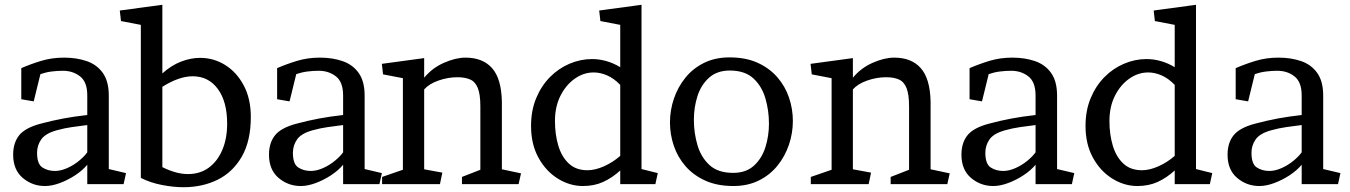

<svg xmlns="http://www.w3.org/2000/svg" viewBox="-20 -770 5645 803"><path d="M345 0V-81Q325 -57 294.5 -37Q264 -17 230.5 -4.5Q197 8 168 8Q115 8 75 -26Q35 -60 35 -123Q35 -173 60.5 -204.5Q86 -236 151 -253Q200 -266 245.5 -274.5Q291 -283 345 -289V-371Q345 -427 315 -450.5Q285 -474 243 -474Q220 -474 196 -471Q172 -468 149 -460L121 -346L69 -355V-485Q108 -502 152.5 -515.5Q197 -529 248 -529Q300 -529 342.5 -514.5Q385 -500 410 -465Q435 -430 435 -370V-63L507 -46L497 0ZM135 -131Q135 -84 157.5 -69.5Q180 -55 210 -55Q234 -55 261 -67Q288 -79 310.5 -97.5Q333 -116 345 -133V-247Q313 -243 281 -238.5Q249 -234 217 -225Q170 -212 152.5 -187Q135 -162 135 -131Z M569 -666 486 -682 481 -726 659 -750V-463Q697 -497 737.5 -512.5Q778 -528 817 -528Q874 -528 922 -498Q970 -468 999.5 -412.5Q1029 -357 1029 -281Q1029 -180 991 -114.5Q953 -49 889.5 -18Q826 13 747 13Q705 13 656.5 3.5Q608 -6 569 -26ZM659 -71Q717 -42 766 -42Q817 -42 853.5 -69Q890 -96 910 -143.5Q930 -191 930 -253Q930 -345 891 -398Q852 -451 786 -451Q729 -451 659 -407Z M1415 0V-81Q1395 -57 1364.5 -37Q1334 -17 1300.5 -4.5Q1267 8 1238 8Q1185 8 1145 -26Q1105 -60 1105 -123Q1105 -173 1130.5 -204.5Q1156 -236 1221 -253Q1270 -266 1315.5 -274.5Q1361 -283 1415 -289V-371Q1415 -427 1385 -450.5Q1355 -474 1313 -474Q1290 -474 1266 -471Q1242 -468 1219 -460L1191 -346L1139 -355V-485Q1178 -502 1222.5 -515.5Q1267 -529 1318 -529Q1370 -529 1412.5 -514.5Q1455 -500 1480 -465Q1505 -430 1505 -370V-63L1577 -46L1567 0ZM1205 -131Q1205 -84 1227.5 -69.5Q1250 -55 1280 -55Q1304 -55 1331 -67Q1358 -79 1380.5 -97.5Q1403 -116 1415 -133V-247Q1383 -243 1351 -238.5Q1319 -234 1287 -225Q1240 -212 1222.5 -187Q1205 -162 1205 -131Z M2079 -62 2159 -45 2149 0H1912V-30L1989 -60V-325Q1989 -375 1978.5 -401.5Q1968 -428 1946.5 -437.5Q1925 -447 1893 -447Q1853 -447 1813.5 -433Q1774 -419 1754 -396V-62L1830 -48L1820 0H1578V-30L1665 -60V-443L1582 -459L1577 -503L1754 -527V-445Q1788 -486 1837 -507.5Q1886 -529 1927 -529Q1999 -529 2038 -485Q2077 -441 2079 -345Z M2574 -57Q2540 -26 2502.5 -9Q2465 8 2418 8Q2363 8 2313 -23Q2263 -54 2232 -110.5Q2201 -167 2201 -243Q2201 -308 2222.5 -359.5Q2244 -411 2280 -447.5Q2316 -484 2362 -503.5Q2408 -523 2456 -523Q2486 -523 2516 -514.5Q2546 -506 2574 -489V-666L2491 -682L2486 -726L2663 -750V-63L2731 -46L2721 0H2574ZM2437 -58Q2469 -58 2506 -74.5Q2543 -91 2574 -118V-415Q2548 -442 2519.5 -454.5Q2491 -467 2463 -467Q2421 -467 2384 -441Q2347 -415 2324 -369.5Q2301 -324 2301 -264Q2301 -208 2315 -161Q2329 -114 2359 -86Q2389 -58 2437 -58Z M3031 -530Q3099 -530 3148.5 -507.5Q3198 -485 3231 -447Q3264 -409 3280 -361.5Q3296 -314 3296 -264Q3296 -213 3279.5 -164.5Q3263 -116 3231.5 -77Q3200 -38 3153.5 -15Q3107 8 3047 8Q2980 8 2930 -14.5Q2880 -37 2847 -75Q2814 -113 2798 -160.5Q2782 -208 2782 -258Q2782 -309 2798.5 -357.5Q2815 -406 2846.5 -445Q2878 -484 2924.5 -507Q2971 -530 3031 -530ZM3046 -47Q3100 -47 3133 -77Q3166 -107 3181 -154Q3196 -201 3196 -253Q3196 -308 3181 -359Q3166 -410 3130.5 -442.5Q3095 -475 3032 -475Q2979 -475 2945.5 -445Q2912 -415 2897 -368Q2882 -321 2882 -269Q2882 -214 2897 -163Q2912 -112 2947.5 -79.5Q2983 -47 3046 -47Z M3872 -62 3952 -45 3942 0H3705V-30L3782 -60V-325Q3782 -375 3771.5 -401.5Q3761 -428 3739.5 -437.5Q3718 -447 3686 -447Q3646 -447 3606.5 -433Q3567 -419 3547 -396V-62L3623 -48L3613 0H3371V-30L3458 -60V-443L3375 -459L3370 -503L3547 -527V-445Q3581 -486 3630 -507.5Q3679 -529 3720 -529Q3792 -529 3831 -485Q3870 -441 3872 -345Z M4311 0V-81Q4291 -57 4260.5 -37Q4230 -17 4196.5 -4.5Q4163 8 4134 8Q4081 8 4041 -26Q4001 -60 4001 -123Q4001 -173 4026.5 -204.5Q4052 -236 4117 -253Q4166 -266 4211.5 -274.5Q4257 -283 4311 -289V-371Q4311 -427 4281 -450.5Q4251 -474 4209 -474Q4186 -474 4162 -471Q4138 -468 4115 -460L4087 -346L4035 -355V-485Q4074 -502 4118.5 -515.5Q4163 -529 4214 -529Q4266 -529 4308.5 -514.5Q4351 -500 4376 -465Q4401 -430 4401 -370V-63L4473 -46L4463 0ZM4101 -131Q4101 -84 4123.5 -69.5Q4146 -55 4176 -55Q4200 -55 4227 -67Q4254 -79 4276.5 -97.5Q4299 -116 4311 -133V-247Q4279 -243 4247 -238.5Q4215 -234 4183 -225Q4136 -212 4118.5 -187Q4101 -162 4101 -131Z M4893 -57Q4859 -26 4821.5 -9Q4784 8 4737 8Q4682 8 4632 -23Q4582 -54 4551 -110.5Q4520 -167 4520 -243Q4520 -308 4541.5 -359.5Q4563 -411 4599 -447.5Q4635 -484 4681 -503.5Q4727 -523 4775 -523Q4805 -523 4835 -514.5Q4865 -506 4893 -489V-666L4810 -682L4805 -726L4982 -750V-63L5050 -46L5040 0H4893ZM4756 -58Q4788 -58 4825 -74.5Q4862 -91 4893 -118V-415Q4867 -442 4838.5 -454.5Q4810 -467 4782 -467Q4740 -467 4703 -441Q4666 -415 4643 -369.5Q4620 -324 4620 -264Q4620 -208 4634 -161Q4648 -114 4678 -86Q4708 -58 4756 -58Z M5424 0V-81Q5404 -57 5373.5 -37Q5343 -17 5309.5 -4.5Q5276 8 5247 8Q5194 8 5154 -26Q5114 -60 5114 -123Q5114 -173 5139.5 -204.5Q5165 -236 5230 -253Q5279 -266 5324.5 -274.5Q5370 -283 5424 -289V-371Q5424 -427 5394 -450.5Q5364 -474 5322 -474Q5299 -474 5275 -471Q5251 -468 5228 -460L5200 -346L5148 -355V-485Q5187 -502 5231.5 -515.5Q5276 -529 5327 -529Q5379 -529 5421.5 -514.5Q5464 -500 5489 -465Q5514 -430 5514 -370V-63L5586 -46L5576 0ZM5214 -131Q5214 -84 5236.5 -69.5Q5259 -55 5289 -55Q5313 -55 5340 -67Q5367 -79 5389.5 -97.5Q5412 -116 5424 -133V-247Q5392 -243 5360 -238.5Q5328 -234 5296 -225Q5249 -212 5231.5 -187Q5214 -162 5214 -131Z"/></svg>

Font: Brawler
Style: Regular
Weight: 400
Designer: Oleg Frolov, Haley Fiege
Foundry: Oleg Frolov, Haley Fiege
Version: Version 1.101; ttfautohint (v1.8.3)